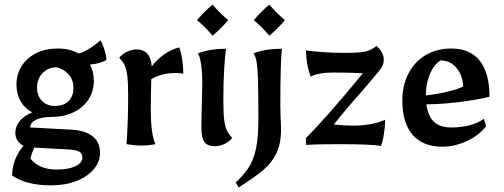

<svg xmlns="http://www.w3.org/2000/svg" viewBox="-20 -630 2202 839"><path d="M33 137Q33 102 46 68Q59 34 83 7Q66 -1 56.5 -15.5Q47 -30 47 -49Q47 -78 66.5 -101.5Q86 -125 121 -139Q88 -156 70 -187.5Q52 -219 52 -260Q52 -306 75 -342Q98 -378 139 -398Q180 -418 233 -418Q285 -418 324 -396Q368 -409 419 -454Q430 -434 437.5 -409Q445 -384 445 -368Q416 -351 373 -348Q390 -317 390 -277Q390 -231 366.5 -195Q343 -159 300.5 -139Q258 -119 205 -119Q162 -119 137 -106.5Q112 -94 112 -73L300 -63Q357 -58 387 -32.5Q417 -7 417 38Q417 78 389 110.5Q361 143 312.5 161.5Q264 180 203 180Q95 180 33 137ZM301 -246Q301 -279 281.5 -303Q262 -327 228 -336Q191 -336 166.5 -311Q142 -286 142 -248Q142 -211 163.5 -189Q185 -167 220 -167Q258 -167 279.5 -188Q301 -209 301 -246ZM340 59Q340 40 326 32.5Q312 25 277 23L130 15Q119 38 113 63Q151 111 228 111Q278 111 309 96.5Q340 82 340 59Z M533 0Q540 -100 540 -213Q540 -268 536.5 -297Q533 -326 525.5 -343Q518 -360 501 -378Q518 -397 538.5 -405.5Q559 -414 576 -414Q638 -414 643 -340Q693 -404 763 -423Q771 -404 776 -370.5Q781 -337 781 -308Q763 -311 746 -311Q715 -311 687.5 -303.5Q660 -296 641 -284Q639 -212 639 -150Q639 -45 659 0Q630 6 597 6Q569 6 533 0Z M860 -73Q860 -110 862 -178Q864 -242 864 -272Q864 -312 859 -347Q854 -382 845 -397Q876 -408 904.5 -412.5Q933 -417 968 -417Q963 -388 959.5 -327.5Q956 -267 956 -192Q956 -137 959.5 -108Q963 -79 970.5 -62Q978 -45 995 -27Q978 -8 957.5 0.5Q937 9 920 9Q887 9 873.5 -9Q860 -27 860 -73ZM841 -542Q872 -579 909 -610Q940 -573 977 -542Q946 -505 909 -474Q878 -511 841 -542Z M1010 168Q1046 134 1067 101.5Q1088 69 1098.5 20Q1109 -29 1109 -106Q1109 -221 1107.5 -274.5Q1106 -328 1102 -355Q1098 -382 1088 -397Q1119 -408 1148 -412.5Q1177 -417 1212 -417Q1205 -357 1205 -172L1206 -120Q1208 -88 1208 -63Q1208 -2 1188 39.5Q1168 81 1131 112.5Q1094 144 1023 189ZM1089 -542Q1120 -579 1157 -610Q1188 -573 1225 -542Q1194 -505 1157 -474Q1126 -511 1089 -542Z M1456 0Q1364 0 1317 3V-27Q1410 -120 1566 -310Q1551 -310 1543 -311Q1485 -313 1437 -313Q1370 -313 1338 -295Q1328 -319 1322.5 -351Q1317 -383 1317 -410Q1347 -405 1394 -402Q1441 -399 1483 -399Q1551 -399 1576 -404.5Q1601 -410 1625 -429Q1641 -416 1649 -400Q1657 -384 1657 -371Q1657 -351 1650 -340Q1643 -326 1607 -284.5Q1571 -243 1564 -234Q1483 -143 1439 -86Q1481 -81 1526 -81Q1564 -81 1601.5 -88Q1639 -95 1663 -107Q1663 -79 1657.5 -43.5Q1652 -8 1644 8Q1607 0 1456 0Z M1738 -191Q1738 -257 1765 -309Q1792 -361 1840.5 -389.5Q1889 -418 1952 -418Q2034 -418 2076.5 -364.5Q2119 -311 2119 -207Q2065 -194 1990.5 -184.5Q1916 -175 1843 -174Q1851 -121 1877 -97Q1903 -73 1953 -73Q1995 -73 2031.5 -82.5Q2068 -92 2095 -111L2104 -78Q2073 -38 2020 -13.5Q1967 11 1912 11Q1828 11 1783 -41Q1738 -93 1738 -191ZM2004 -252Q2002 -301 1974.5 -333.5Q1947 -366 1905 -366Q1876 -348 1858.5 -306.5Q1841 -265 1841 -213Q1887 -218 1932 -228.5Q1977 -239 2004 -252Z"/></svg>

Font: Mirza Medium
Style: Regular
Weight: 500
Designer: Arabic design by Kourosh Beigpour, Latin design by Eduardo Tunni, engineering by Lasse Fister
Version: Version 1.0010g